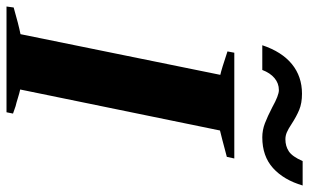

<svg xmlns="http://www.w3.org/2000/svg" viewBox="-220 -750 950 590"><g transform="rotate(90 255.0 -455.0)"><path d="M248 -908Q277 -908 297.5 -899.5Q318 -891 341 -876Q356 -866 366.5 -861.5Q377 -857 388 -857Q409 -857 425 -867.5Q441 -878 455 -910H530Q513 -852 476.5 -819Q440 -786 382 -786Q360 -786 339 -794Q318 -802 289 -817Q253 -837 237 -837Q216 -837 200 -823.5Q184 -810 175 -786H99Q119 -846 157 -877Q195 -908 248 -908ZM-17 -22Q35 -37 65 -43L190 -657Q175 -660 118 -679L122 -700H447L442 -677Q427 -673 413.5 -669.5Q400 -666 389 -663L361 -656L235 -42Q245 -40 261 -35Q277 -30 286 -28Q299 -23 309 -20L305 0H-20Z"/></g></svg>

Font: Trirong ExtraBold
Style: Italic
Weight: 800
Italic angle: -12°
Designer: Katatrad Team
Foundry: CadsonDemak
Version: Version 1.001